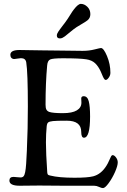

<svg xmlns="http://www.w3.org/2000/svg" viewBox="-20 -962 660 996"><path d="M360.4 -809.1Q349.1 -800.3 335.7 -789.1Q322.3 -777.8 316.9 -773.7Q311.5 -769.5 304.7 -766.1Q297.9 -762.7 291 -762.7Q274.9 -762.7 274.9 -777.3Q274.9 -782.2 276.6 -786.9Q278.3 -791.5 282.7 -798.1Q287.1 -804.7 291.3 -810.3Q295.4 -815.9 303.7 -826.9Q312 -837.9 318.4 -846.2Q331.1 -863.3 343.5 -883.8Q356 -904.3 363.3 -913.1Q385.3 -941.9 399.4 -941.9Q417.5 -941.9 433.1 -926.8Q448.7 -911.6 448.7 -888.7Q448.7 -868.2 433.6 -856.4Q422.9 -848.1 398.7 -834.2Q374.5 -820.3 360.4 -809.1ZM183.6 0.5Q162.1 0.5 132.6 1Q103 1.5 82 1.5Q28.8 1.5 28.8 -25.4Q28.8 -44.4 50.3 -44.4Q54.7 -44.4 66.7 -43Q78.6 -41.5 86.4 -41.5Q96.7 -41.5 102.1 -47.4Q107.4 -53.2 110.6 -69.1Q113.8 -85 115.7 -112.8Q117.7 -140.6 119.6 -185.1Q119.6 -187.5 119.6 -189Q124.5 -291.5 124.5 -410.2Q124.5 -585.9 116.2 -638.2Q112.8 -660.2 88.9 -660.2Q82.5 -660.2 70.6 -658Q58.6 -655.8 54.2 -655.8Q44.9 -655.8 39.3 -661.6Q33.7 -667.5 33.7 -677.7Q33.7 -702.6 81.1 -702.6Q96.2 -702.6 135 -701.7Q173.8 -700.7 201.2 -700.7Q231.9 -700.7 305.4 -699.5Q378.9 -698.2 408.7 -698.2Q441.9 -698.2 470.7 -705.6Q499.5 -712.9 503.9 -712.9Q517.6 -712.9 535.2 -671.1Q552.7 -629.4 552.7 -584Q552.7 -571.3 544.2 -559.3Q535.6 -547.4 528.8 -547.4Q525.9 -547.4 523.4 -549.3Q521 -551.3 518.3 -555.9Q515.6 -560.5 513.7 -564.9Q511.7 -569.3 508.3 -577.6Q504.9 -585.9 502.4 -591.3Q490.2 -618.2 473.4 -634Q456.5 -649.9 427.7 -654.3Q394 -659.7 306.2 -659.7Q254.4 -659.7 240.5 -653.6Q226.6 -647.5 224.6 -622.1Q216.3 -530.8 216.3 -418.9Q216.3 -401.9 220.7 -393.6Q225.1 -385.3 235.8 -381.3Q254.9 -375 306.2 -375Q354.5 -375 378.4 -389.4Q402.3 -403.8 402.3 -429.2Q402.3 -433.1 401.9 -439.9Q401.4 -446.8 401.4 -450.7Q401.4 -462.9 414.1 -462.9Q433.6 -462.9 440.4 -436.8Q447.3 -410.6 447.3 -357.9Q447.3 -247.6 415.5 -247.6Q401.4 -247.6 401.4 -277.8Q401.4 -335.9 326.2 -335.9Q273.9 -335.9 255.1 -334Q236.3 -332 230 -326.9Q223.6 -321.8 222.2 -306.6Q218.3 -267.6 218.3 -223.1Q218.3 -167 225.1 -67.4Q226.1 -59.1 228.5 -56.2Q231 -53.2 240.7 -51.3Q285.6 -40 366.2 -40Q435.1 -40 463.4 -47.4Q504.4 -58.1 531.7 -101.6Q539.6 -113.8 546.1 -129.2Q552.7 -144.5 556.2 -150.9Q559.6 -157.2 564.5 -157.2Q572.8 -157.2 581.8 -145.3Q590.8 -133.3 590.8 -119.6Q590.8 -102.1 576.7 -69.8Q562.5 -37.6 543.7 -12Q524.9 13.7 514.2 13.7Q506.3 13.7 493.7 7.6Q481 1.5 468.3 1.5H312Q290 1.5 247.3 1Q204.6 0.5 183.6 0.5Z"/></svg>

Font: Cooper*
Style: Regular
Weight: 400
Designer: Owen Earl
Foundry: indestructible type*
Version: Version 0.001